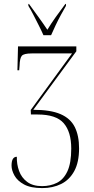

<svg xmlns="http://www.w3.org/2000/svg" viewBox="-20 -951 480 981"><path d="M202 -771Q192 -794 178 -821.5Q164 -849 150.5 -875.5Q137 -902 125 -921V-931H128Q154 -895 177 -863.5Q200 -832 222 -799Q242 -832 264.5 -863.5Q287 -895 314 -931H317V-921Q306 -902 291.5 -875.5Q277 -849 264 -821.5Q251 -794 241 -771ZM196 10Q137 10 103 -8.5Q69 -27 54 -54Q39 -81 39 -105Q39 -150 66 -150Q65 -112 77.5 -77.5Q90 -43 119 -21.5Q148 0 195 0Q237 0 271 -17Q305 -34 324.5 -76Q344 -118 344 -192Q344 -277 305.5 -321.5Q267 -366 172 -366H138L137 -389L348 -678H142Q102 -678 91.5 -666Q81 -654 80 -615L78 -592H69L72 -714H370V-689L150 -390Q238 -390 289 -368Q340 -346 362 -302Q384 -258 384 -193Q384 -122 359.5 -77Q335 -32 292.5 -11Q250 10 196 10Z"/></svg>

Font: Noto Serif Display ExtraCondensed ExtraLight
Style: Regular
Weight: 200
Width: 2
Designer: Monotype Design Team
Foundry: Monotype Imaging Inc.
Version: Version 2.009